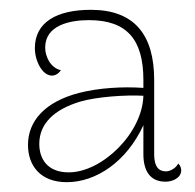

<svg xmlns="http://www.w3.org/2000/svg" viewBox="-20 -728 398 391"><path d="M343 -395C338 -385 326 -379 318 -379C303 -379 294 -389 294 -413V-565C294 -658 253 -708 165 -708C96 -708 51 -683 51 -630C51 -604 66 -574 86 -574C90 -574 98 -576 104 -585C82 -590 72 -614 72 -631C72 -677 123 -687 161 -687C239 -687 272 -647 272 -565V-549C230 -552 181 -549 142 -539C71 -521 37 -481 37 -433C37 -391 62 -357 116 -357C176 -357 238 -399 272 -473V-414C272 -381 285 -358 317 -358C332 -358 349 -366 349 -381C349 -385 348 -390 343 -395ZM120 -377C76 -377 60 -405 60 -435C60 -476 90 -505 143 -521C177 -531 236 -535 272 -533C270 -457 188 -377 120 -377Z"/></svg>

Font: Arima Koshi Thin
Style: Regular
Weight: 250
Designer: Joana Correia and Natanael Gama
Foundry: NDISCOVER
Version: Version 1.019;PS 001.019;hotconv 1.0.88;makeotf.lib2.5.64775